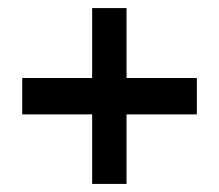

<svg xmlns="http://www.w3.org/2000/svg" viewBox="-20 -563 541 475"><path d="M467 -370V-280H293V-108H208V-280H35V-370H208V-543H293V-370Z"/></svg>

Font: TypoPRO Montserrat Alternates
Style: Regular
Weight: 500
Designer: Julieta Ulanovsky
Foundry: Julieta Ulanovsky
Version: Version 6.001